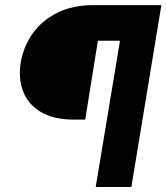

<svg xmlns="http://www.w3.org/2000/svg" viewBox="-20 -748 665 768"><path d="M362.8 0 460 -585H371.6L320.8 -269.5H277.8Q196.3 -269.5 144.8 -299.3Q93.3 -329.1 73 -381.1Q52.7 -433.1 63 -499Q74.7 -564.5 112.1 -616Q149.4 -667.5 210.4 -697.5Q271.5 -727.5 353 -727.5H625.5L505.4 0Z"/></svg>

Font: Inter Black
Style: Italic
Weight: 900
Italic angle: -9.39999°
Designer: Rasmus Andersson
Foundry: rsms
Version: Version 4.000;git-a52131595